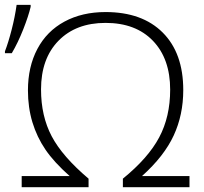

<svg xmlns="http://www.w3.org/2000/svg" viewBox="-40 -775 845 795"><path d="M397 -680.2Q274.4 -680.2 202.1 -606.2Q129.9 -532.2 129.9 -404.8Q129.9 -294.4 174.1 -210.7Q218.3 -127 326.7 -35.2V0H49.8V-45.9H248.5Q183.6 -103.5 148.2 -155.5Q112.8 -207.5 94.2 -268.8Q75.7 -330.1 75.7 -400.9Q75.7 -498.5 114.7 -572.3Q153.8 -646 226.8 -685.5Q299.8 -725.1 397 -725.1Q548.8 -725.1 633.8 -640.1Q718.8 -555.2 718.8 -401.9Q718.8 -299.8 679.4 -214.4Q640.1 -128.9 547.9 -45.9H744.6V0H468.8V-35.2Q573.7 -120.6 619.1 -206.1Q664.6 -291.5 664.6 -403.8Q664.6 -531.7 593.3 -606Q522 -680.2 397 -680.2ZM-19.5 -562.5Q-5.4 -599.1 8.3 -652.3Q22 -705.6 28.8 -754.9H86.9V-746.6Q78.1 -709 56.2 -653.3Q34.2 -597.7 8.8 -554.7H-19.5Z"/></svg>

Font: JBL Sans
Style: Light
Weight: 300
Version: Version 1.10